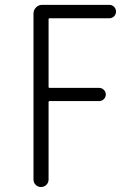

<svg xmlns="http://www.w3.org/2000/svg" viewBox="-20 -750 540 770"><path d="M114.3 -30.3V-695.3Q114.3 -710 124.5 -720.2Q134.8 -730.5 148.4 -730.5H418.9Q429.7 -730.5 437.5 -722.7Q445.3 -714.8 445.3 -703.6Q445.3 -692.4 437.5 -684.6Q429.7 -676.8 418.9 -676.8H179.7Q174.8 -676.8 174.8 -672.9V-401.4Q174.8 -397.5 179.7 -397.5H377.9Q388.7 -397.5 396.5 -389.6Q404.3 -381.8 404.3 -371.1Q404.3 -360.4 396.5 -352.5Q388.7 -344.7 377.9 -344.7H179.7Q174.8 -344.7 174.8 -340.8V-30.3Q174.8 -17.6 166 -8.8Q157.2 0 144.5 0Q131.8 0 123 -8.8Q114.3 -17.6 114.3 -30.3Z"/></svg>

Font: Gen Jyuu Gothic L Monospace Light
Style: Regular
Weight: 300
Designer: [Source Han Sans]
Ryoko NISHIZUKA  (kana & ideographs); Paul D. Hunt (Latin, Greek & Cyrillic); Wenlong ZHANG  (bopomofo
Version: Version 1.002.20150607